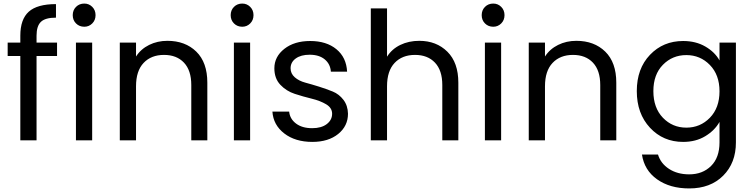

<svg xmlns="http://www.w3.org/2000/svg" viewBox="-20 -787 4225 1077"><path d="M94 0V-473H23V-548H94V-587Q94 -679 141.5 -721.5Q189 -764 294 -764V-688Q234 -688 209.5 -664.5Q185 -641 185 -587V-548H300V-473H185V0Z M406 0V-548H497V0ZM453 -637Q425 -637 406.5 -655.5Q388 -674 388 -702Q388 -730 406.5 -748.5Q425 -767 453 -767Q479 -767 497.5 -748.5Q516 -730 516 -702Q516 -674 497.5 -655.5Q479 -637 453 -637Z M1053 0V-310Q1053 -392 1012 -435.5Q971 -479 900 -479Q828 -479 785.5 -434Q743 -389 743 -303V0H652V-548H743V-470Q770 -512 816.5 -535Q863 -558 919 -558Q1019 -558 1081 -497.5Q1143 -437 1143 -323V0Z M1292 0V-548H1383V0ZM1339 -637Q1311 -637 1292.5 -655.5Q1274 -674 1274 -702Q1274 -730 1292.5 -748.5Q1311 -767 1339 -767Q1365 -767 1383.5 -748.5Q1402 -730 1402 -702Q1402 -674 1383.5 -655.5Q1365 -637 1339 -637Z M1932 -149Q1932 -80 1877 -35.5Q1822 9 1732 9Q1636 9 1574.5 -38.5Q1513 -86 1508 -161H1602Q1606 -120 1640.5 -94Q1675 -68 1731 -68Q1783 -68 1813 -91Q1843 -114 1843 -149Q1843 -182 1809.5 -202Q1776 -222 1728.5 -233.5Q1681 -245 1633.5 -260.5Q1586 -276 1552.5 -311.5Q1519 -347 1519 -404Q1519 -469 1575 -513Q1631 -557 1720 -557Q1811 -557 1867 -511Q1923 -465 1927 -385H1836Q1833 -428 1801.5 -454Q1770 -480 1717 -480Q1668 -480 1639 -459Q1610 -438 1610 -404Q1610 -374 1633.5 -353.5Q1657 -333 1692.5 -323.5Q1728 -314 1769.5 -301Q1811 -288 1846.5 -273.5Q1882 -259 1906.5 -227Q1931 -195 1932 -149Z M2060 0V-740H2151V-469Q2178 -512 2225.5 -535Q2273 -558 2332 -558Q2428 -558 2489.5 -497Q2551 -436 2551 -323V0H2461V-310Q2461 -392 2420 -435.5Q2379 -479 2308 -479Q2236 -479 2193.5 -434Q2151 -389 2151 -303V0Z M2700 0V-548H2791V0ZM2747 -637Q2719 -637 2700.5 -655.5Q2682 -674 2682 -702Q2682 -730 2700.5 -748.5Q2719 -767 2747 -767Q2773 -767 2791.5 -748.5Q2810 -730 2810 -702Q2810 -674 2791.5 -655.5Q2773 -637 2747 -637Z M3347 0V-310Q3347 -392 3306 -435.5Q3265 -479 3194 -479Q3122 -479 3079.5 -434Q3037 -389 3037 -303V0H2946V-548H3037V-470Q3064 -512 3110.5 -535Q3157 -558 3213 -558Q3313 -558 3375 -497.5Q3437 -437 3437 -323V0Z M3812 -557Q3883 -557 3936.5 -526Q3990 -495 4016 -448V-548H4108V12Q4108 127 4036.5 198.5Q3965 270 3846 270Q3738 270 3666 219Q3594 168 3581 80H3671Q3686 130 3733 160.5Q3780 191 3846 191Q3921 191 3968.5 144Q4016 97 4016 12V-103Q3989 -55 3936 -23Q3883 9 3812 9Q3700 9 3626 -70.5Q3552 -150 3552 -276Q3552 -402 3626 -479.5Q3700 -557 3812 -557ZM4016 -275Q4016 -367 3962 -422.5Q3908 -478 3830 -478Q3752 -478 3698.5 -423.5Q3645 -369 3645 -276Q3645 -182 3698.5 -126.5Q3752 -71 3830 -71Q3908 -71 3962 -126.5Q4016 -182 4016 -275Z"/></svg>

Font: SVN-Poppins
Style: Regular
Weight: 400
Designer: Ninad Kale (Devanagari), Jonny Pinhorn (Latin)
Foundry: Indian Type Foundry
Version: Version 3.002 2017